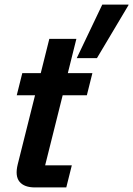

<svg xmlns="http://www.w3.org/2000/svg" viewBox="-20 -820 582 840"><path d="M133.3 0Q85.8 0 65.4 -25Q45 -50 57.5 -100.8L133.3 -403.3H53.3L77.5 -500H158.3L195.8 -650H314.2L276.7 -500H384.2L360 -403.3H254.2L177.5 -96.7H294.2L270 0ZM315.8 -565.8 427.5 -800H542.5L541.7 -796.7L404.2 -565.8Z"/></svg>

Font: Funnel Sans SemiBold
Style: Italic
Weight: 600
Italic angle: -14.036°
Designer: NORD ID, Kristian Moeller
Foundry: Dicotype
Version: Version 1.000